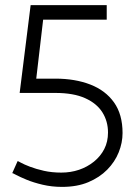

<svg xmlns="http://www.w3.org/2000/svg" viewBox="-20 -720 528 752"><path d="M122 -412 149 -643H398V-700H100L57 -356H197Q268 -356 313.5 -335.5Q359 -315 381 -280Q403 -245 403 -201Q403 -165 388.5 -136.5Q374 -108 348 -87Q322 -66 289.5 -55Q257 -44 220 -44Q183 -44 152 -51Q121 -58 97.5 -67Q74 -76 61.5 -83Q49 -90 49 -89L28 -42Q28 -43 43 -35Q58 -27 84.5 -16Q111 -5 147 3.5Q183 12 223 12Q282 12 326 -6.5Q370 -25 400 -55.5Q430 -86 445 -123.5Q460 -161 460 -199Q460 -272 426.5 -319Q393 -366 333.5 -389Q274 -412 197 -412Z"/></svg>

Font: AdventPro_ExpandedRegular
Style: ExpandedRegular
Weight: 400
Width: 7
Designer: VivaRado, Andreas Kalpakidis
Foundry: VivaRado, Andreas Kalpakidis
Version: Version 3.000